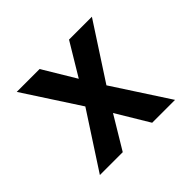

<svg xmlns="http://www.w3.org/2000/svg" viewBox="-124 -684 849 849"><g transform="rotate(-45 300.0 -260.0)"><path d="M65 0 234 -260 65 -520H208L300 -367L392 -520H535L366 -260L535 0H392L300 -153L208 0Z"/></g></svg>

Font: Iosevka Fixed Extended
Style: Bold
Weight: 700
Width: 7
Monospace: yes
Designer: Belleve Invis
Foundry: Belleve Invis
Version: Version 24.1.1; ttfautohint (v1.8.4)